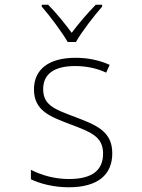

<svg xmlns="http://www.w3.org/2000/svg" viewBox="-20 -784 603 814"><path d="M267 -606H302C326 -649 378 -716 413 -756V-764H386C350 -727 313 -684 284 -645C256 -683 218 -730 184 -764H157V-756C191 -717 242 -649 267 -606ZM271 10C396 10 456 -44 456 -134C456 -228 388 -254 296 -289C214 -320 163 -337 163 -406C163 -472 212 -504 299 -504C346 -504 393 -494 430 -476L445 -509C403 -528 355 -539 300 -539C187 -539 124 -490 124 -405C124 -313 195 -289 278 -257C363 -225 417 -206 417 -133C417 -66 376 -25 272 -25C213 -25 159 -40 111 -64V-24C148 -6 206 10 271 10Z"/></svg>

Font: Noto Sans Mono SemiCondensed ExtraLight
Style: Regular
Weight: 200
Width: 4
Designer: Monotype Design Team
Foundry: Monotype Imaging Inc.
Version: Version 2.014